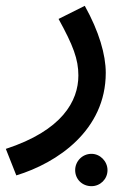

<svg xmlns="http://www.w3.org/2000/svg" viewBox="-48 -372 447 659"><path d="M8 230C149 187 315 75 315 -122C315 -184 292 -264 243 -352L153 -307C203 -216 221 -169 221 -113C221 -25 165 76 -28 139ZM266 267C296 267 321 243 321 212C321 182 296 156 266 156C234 156 210 182 210 212C210 243 234 267 266 267Z"/></svg>

Font: Noto Sans Arabic UI Md
Style: Regular
Weight: 500
Designer: Monotype Design Team, Nadine Chahine and Nizar Qandah
Foundry: Monotype Imaging Inc.
Version: Version 2.010